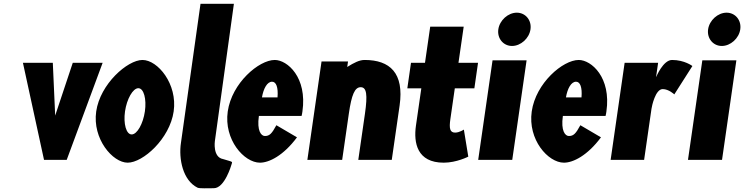

<svg xmlns="http://www.w3.org/2000/svg" viewBox="-20 -845 3934 1015"><path d="M259.2 -513H101.2L212.7 0H332.7L522.6 -513H364.7L271.7 -234Z M640.9 -256.3C650.3 -321.5 682.4 -378.7 711.3 -378.7C740.2 -378.7 755.4 -321.5 746 -256.3C736.6 -191 705 -134.3 676.1 -134.3C647.2 -134.3 631.5 -191 640.9 -256.3ZM488.6 -256C467.7 -111 575.6 15 654.9 15C735.8 15 877.2 -111 898.1 -256C919 -401 814 -528 733.2 -528C653.8 -528 509.5 -401 488.6 -256Z M1040 -825 936.6 -90C923.7 -4.6 946.6 108.4 1023.9 147C1034.5 152.3 1078.5 150 1110.5 150C1168.4 149.7 1203.4 26 1203.4 26C1208.9 7 1214.7 13 1159.6 -4C1103.6 -13.7 1115.9 -99 1115.9 -99L1216.5 -825Z M1574.3 -232C1576.2 -238 1577.7 -249 1578.8 -256C1604.7 -436 1499 -528 1432.6 -528C1348.5 -528 1205.6 -406 1184 -256C1162.6 -107 1270.2 15 1354.3 15C1402.4 15 1478 -22 1550 -119L1441.1 -183C1416.3 -137 1404.2 -126 1380.1 -126C1361.1 -126 1337.2 -153 1348.6 -232ZM1364.8 -330C1372.8 -377 1392.4 -413 1418.1 -413C1440 -413 1451.5 -384 1447.1 -330Z M1788.9 0 1824.1 -244C1838.6 -345 1855.6 -384 1886.8 -384C1918.1 -384 1923.8 -345 1909.3 -244L1874.1 0H2051.1L2092.5 -287C2117.3 -459 2041.2 -528 1907.6 -528C1880.3 -528 1852.5 -514 1815.6 -491L1819.8 -520H1679.8L1604.9 0Z M2226.7 -513H2152.7L2133.3 -378H2207.3L2178.9 -181C2165.8 -90 2184.7 15 2325.7 15C2394 15 2455.6 -17 2455.6 -17L2432.2 -160C2432.2 -160 2408.9 -144 2385.9 -144C2357.9 -144 2353.9 -167 2360.8 -215L2384.3 -378H2487.7L2507.1 -513H2403.7L2431.3 -704H2254.3Z M2508 0H2688L2763.8 -526H2583.8ZM2614.4 -690C2607.5 -642 2640.8 -602 2686.8 -602C2732.8 -602 2777.5 -642 2784.4 -690C2791.3 -738 2758.1 -778 2712.1 -778C2666.1 -778 2621.3 -738 2614.4 -690Z M3181.3 -232C3183.2 -238 3184.7 -249 3185.8 -256C3211.7 -436 3106 -528 3039.6 -528C2955.5 -528 2812.6 -406 2791 -256C2769.6 -107 2877.2 15 2961.3 15C3009.4 15 3085 -22 3157 -119L3048.1 -183C3023.3 -137 3011.2 -126 2987.1 -126C2968.1 -126 2944.2 -153 2955.6 -232ZM2971.8 -330C2979.8 -377 2999.4 -413 3025.1 -413C3047 -413 3058.5 -384 3054.1 -330Z M3208.1 0H3385.1L3424.1 -270C3425.9 -283 3444.5 -374 3483.3 -374C3515.7 -374 3544.7 -346 3544.7 -346L3640.3 -496C3640.3 -496 3598.9 -528 3532.9 -528C3485.7 -528 3449.3 -439 3449.3 -439H3448.4L3459.1 -513H3282.1Z M3617 0H3797L3872.8 -526H3692.8ZM3723.4 -690C3716.5 -642 3749.8 -602 3795.8 -602C3841.8 -602 3886.5 -642 3893.4 -690C3900.3 -738 3867.1 -778 3821.1 -778C3775.1 -778 3730.3 -738 3723.4 -690Z"/></svg>

Font: Blink
Style: Obl
Weight: 400
Designer: Mew Too
Foundry: Cannot Into Space Fonts
Version: Version 001.000